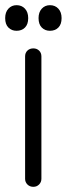

<svg xmlns="http://www.w3.org/2000/svg" viewBox="-28 -712 258 742"><path d="M101 10Q87 10 78 1Q69 -8 69 -21V-494Q69 -508 78 -516.5Q87 -525 101 -525Q114 -525 123 -516.5Q132 -508 132 -494V-21Q132 -8 123 1Q114 10 101 10ZM36 -593Q17 -593 4.5 -605.5Q-8 -618 -8 -642Q-8 -665 4.5 -678.5Q17 -692 36 -692Q56 -692 68.5 -678.5Q81 -665 81 -642Q81 -618 68.5 -605.5Q56 -593 36 -593ZM165 -593Q146 -593 133.5 -605.5Q121 -618 121 -642Q121 -665 133.5 -678.5Q146 -692 165 -692Q185 -692 197.5 -678.5Q210 -665 210 -642Q210 -618 197.5 -605.5Q185 -593 165 -593Z"/></svg>

Font: National Park Light
Style: Regular
Weight: 300
Designer: Andrea Herstowski, Ben Hoepner
Version: Version 1.009